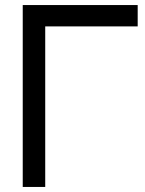

<svg xmlns="http://www.w3.org/2000/svg" viewBox="-20 -740 575 760"><path d="M159 0H70V-720H525V-635.5H159Z"/></svg>

Font: CCSD_manrope Medium
Style: Regular
Weight: 500
Designer: Mikhail Sharanda
Foundry: Mikhail Sharanda
Version: Version 4.503